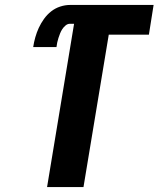

<svg xmlns="http://www.w3.org/2000/svg" viewBox="-20 -755 640 775"><path d="M170 0 279 -659H262Q253 -659 245 -652.5Q237 -646 231.5 -637.5Q226 -629 222.5 -620Q219 -611 216 -602Q213 -593 211 -583.5Q209 -574 208 -565H114Q117 -585 122.5 -604.5Q128 -624 136.5 -642.5Q145 -661 157.5 -678.5Q170 -696 186.5 -709Q203 -722 223 -728.5Q243 -735 262 -735H600L581 -615H419L317 0Z"/></svg>

Font: Iosevka SS04 Heavy Extended
Style: Italic
Weight: 900
Width: 7
Italic angle: -9°
Monospace: yes
Designer: Belleve Invis
Foundry: Belleve Invis
Version: Version 19.0.0; ttfautohint (v1.8.4)